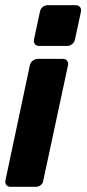

<svg xmlns="http://www.w3.org/2000/svg" viewBox="-36 -538 336 740"><path d="M207 -311Q217 -311 222.5 -304Q228 -297 226 -286L131 157Q130 168 121.5 175Q113 182 102 182H5Q-6 182 -11.5 175Q-17 168 -15 157L79 -286Q81 -297 90 -304Q99 -311 109 -311ZM256 -518Q266 -518 272 -511Q278 -504 276 -493L253 -386Q251 -375 242 -368Q233 -361 223 -361H115Q104 -361 98.5 -368Q93 -375 95 -386L118 -493Q120 -504 128.5 -511Q137 -518 148 -518Z"/></svg>

Font: Rubik Light SemiBold
Style: Italic
Weight: 600
Italic angle: -12°
Version: Version 2.104